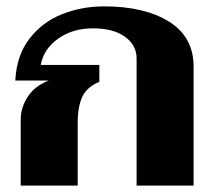

<svg xmlns="http://www.w3.org/2000/svg" viewBox="-20 -583 683 603"><path d="M45 -207Q45 -245 67 -279Q89 -313 133 -330H28Q32 -409 72.5 -461.5Q113 -514 175 -538.5Q237 -563 307 -563Q434 -563 511 -515Q588 -467 588 -374V0H409V-400Q409 -441 372.5 -467.5Q336 -494 272 -494Q208 -494 162.5 -461.5Q117 -429 108 -379H292V-326Q253 -310 238.5 -279Q224 -248 224 -197V0H45Z"/></svg>

Font: Taviraj
Style: Bold
Weight: 700
Designer: Katatrad Team
Foundry: CadsonDemak
Version: Version 1.001